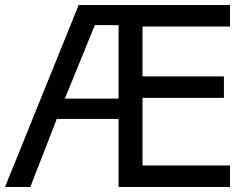

<svg xmlns="http://www.w3.org/2000/svg" viewBox="-39 -747 972 767"><path d="M879.9 -85.9H530.3V-356H855.5V-441.9H530.3V-641.1H879.9V-727.1H275.4L-19 0H82L188 -272H434.6V0H879.9ZM220.2 -353 339.8 -646.5H434.6V-353Z"/></svg>

Font: SG Kara SemiBold
Style: Regular
Weight: 400
Designer: Damoon Khanjanzadeh
Version: Version 1.000